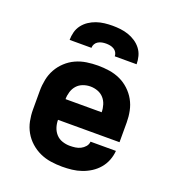

<svg xmlns="http://www.w3.org/2000/svg" viewBox="-135 -846 871 959"><g transform="rotate(20 300.0 -366.0)"><path d="M303 8Q273 8 242.5 3.5Q212 -1 184.5 -13.5Q157 -26 134 -46.5Q111 -67 96 -93.5Q81 -120 75 -150Q69 -180 69 -210V-310Q69 -340 75 -370Q81 -400 95.5 -426Q110 -452 132.5 -473Q155 -494 182.5 -506.5Q210 -519 240 -523.5Q270 -528 300 -528Q330 -528 360 -523.5Q390 -519 417.5 -506.5Q445 -494 467.5 -473Q490 -452 504.5 -426Q519 -400 525 -370Q531 -340 531 -310V-205H204Q204 -184 210.5 -164.5Q217 -145 230.5 -130.5Q244 -116 263.5 -109.5Q283 -103 303 -103Q318 -103 332.5 -105Q347 -107 360 -113.5Q373 -120 383 -131.5Q393 -143 394 -158H529Q527 -132 517.5 -107.5Q508 -83 491 -63Q474 -43 452 -29Q430 -15 405.5 -6.5Q381 2 355 5Q329 8 303 8ZM396 -315Q396 -335 390 -354.5Q384 -374 371 -388.5Q358 -403 339 -410Q320 -417 300 -417Q280 -417 261 -410Q242 -403 229 -388.5Q216 -374 210 -354.5Q204 -335 204 -315ZM122 -600Q122 -621 127.5 -642Q133 -663 146 -680Q159 -697 177 -709Q195 -721 215.5 -728Q236 -735 257.5 -737.5Q279 -740 300 -740Q321 -740 342.5 -737.5Q364 -735 384.5 -728Q405 -721 423 -709Q441 -697 454 -680Q467 -663 472.5 -642Q478 -621 478 -600H362Q362 -611 356.5 -620.5Q351 -630 341.5 -635.5Q332 -641 321.5 -643Q311 -645 300 -645Q289 -645 278.5 -643Q268 -641 258.5 -635.5Q249 -630 243.5 -620.5Q238 -611 238 -600Z"/></g></svg>

Font: Iosevka Custom Heavy Extended
Style: Regular
Weight: 900
Width: 7
Monospace: yes
Designer: Belleve Invis
Foundry: Belleve Invis
Version: Version 11.2.4; ttfautohint (v1.8.4)